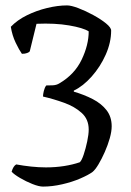

<svg xmlns="http://www.w3.org/2000/svg" viewBox="-20 -585 483 710"><path d="M139 105Q124 105 100 95.5Q76 86 54 73Q32 60 23 50Q29 29 40 23Q67 28 95.5 31Q124 34 150 34Q185 34 217 29Q249 24 275 15Q282 9 289.5 -13.5Q297 -36 302.5 -62Q308 -88 308 -106Q308 -144 282 -167.5Q256 -191 217 -205Q178 -219 139 -228Q139 -236 142 -248.5Q145 -261 151 -269Q160 -269 174.5 -269.5Q189 -270 200 -277Q256 -310 282 -364.5Q308 -419 308 -469Q288 -482 235.5 -491Q183 -500 115 -497L90 -395Q88 -392 80.5 -389Q73 -386 61 -386Q51 -400 38 -427Q25 -454 20 -486Q44 -511 79.5 -528.5Q115 -546 154.5 -555.5Q194 -565 228 -565Q243 -565 269.5 -555Q296 -545 324.5 -529.5Q353 -514 372 -498.5Q391 -483 391 -472Q391 -428 371 -383Q351 -338 319 -302Q287 -266 253 -250V-246Q291 -235 323 -218.5Q355 -202 374 -177.5Q393 -153 393 -118Q393 -99 386 -74Q379 -49 367.5 -23Q356 3 344 23Q332 43 322 51Q307 62 277 75Q247 88 210 96.5Q173 105 139 105Z"/></svg>

Font: Texturina 72pt
Style: Regular
Weight: 400
Designer: Guillermo Torres Carreño
Foundry: Omnibus-Type
Version: Version 1.002; ttfautohint (v1.8.3)